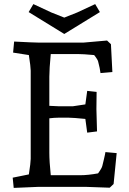

<svg xmlns="http://www.w3.org/2000/svg" viewBox="-20 -913 628 938"><path d="M44 -656 49 -710Q145 -705 165 -705H389L503 -715L522 -697L529 -561L471 -556Q468 -580 460 -610Q459 -620 440 -644Q385 -649 359 -649H228Q221 -576 221 -538V-396Q255 -394 264 -394H337L397 -403L406 -469L452 -464Q451 -400 451 -380L454 -271L406 -265L397 -332Q337 -338 317 -338H264Q246 -338 221 -335V-167Q221 -124 228 -57H372Q410 -57 459 -66Q478 -92 480 -103Q481 -107 487.5 -134Q494 -161 495 -170L550 -165L535 -14L516 4Q422 0 402 0H165L47 5L42 -45L121 -61Q130 -119 130 -137V-568Q130 -586 121 -644ZM445 -893 468 -854 294 -747 120 -854 143 -893 231 -852 294 -827 357 -852Z"/></svg>

Font: Andada
Style: Regular
Weight: 400
Designer: Carolina Giovagnoli
Foundry: Carolina Giovagnoli
Version: Version 1.003